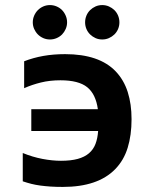

<svg xmlns="http://www.w3.org/2000/svg" viewBox="-20 -718 590 749"><path d="M361.8 -292Q353.5 -351.1 320.1 -377.9Q286.6 -404.8 215.8 -404.8Q174.3 -404.8 139.6 -396.2Q105 -387.7 74.2 -374V-479Q109.4 -492.7 148.9 -499.8Q188.5 -506.8 233.9 -506.8Q300.3 -506.8 349.9 -490Q399.4 -473.1 431.4 -439.5Q463.4 -405.8 478.3 -358.9Q493.2 -312 493.2 -252.9Q493.2 -190.4 478 -141.4Q462.9 -92.3 429.2 -57.9Q395.5 -23.4 344.5 -6.1Q293.5 11.2 225.1 11.2Q198.7 11.2 177.2 9.8Q155.8 8.3 137.5 5.9Q119.1 3.4 102.5 -0.7Q85.9 -4.9 68.8 -10.7V-121.1Q106.9 -105.5 145.5 -98.1Q184.1 -90.8 217.8 -90.8Q256.3 -90.8 283.2 -98.1Q310.1 -105.5 327.1 -120.1Q344.2 -134.8 352.5 -156.5Q360.8 -178.2 362.8 -207H102.1V-292ZM241.7 -630.9Q241.7 -617.2 236.3 -605Q231 -592.8 222.2 -583.7Q213.4 -574.7 200.9 -569.3Q188.5 -564 174.8 -564Q161.1 -564 148.9 -569.3Q136.7 -574.7 127.7 -583.7Q118.7 -592.8 113.3 -605Q107.9 -617.2 107.9 -630.9Q107.9 -644.5 113.3 -657Q118.7 -669.4 127.7 -678.5Q136.7 -687.5 148.9 -692.9Q161.1 -698.2 174.8 -698.2Q188.5 -698.2 200.9 -692.9Q213.4 -687.5 222.2 -678.5Q231 -669.4 236.3 -657Q241.7 -644.5 241.7 -630.9ZM445.8 -630.9Q445.8 -617.2 440.7 -605Q435.5 -592.8 426.3 -583.7Q417 -574.7 404.8 -569.3Q392.6 -564 378.9 -564Q364.7 -564 352.8 -569.3Q340.8 -574.7 331.5 -583.7Q322.3 -592.8 317.1 -605Q312 -617.2 312 -630.9Q312 -644.5 317.1 -657Q322.3 -669.4 331.5 -678.5Q340.8 -687.5 352.8 -692.9Q364.7 -698.2 378.9 -698.2Q392.6 -698.2 404.8 -692.9Q417 -687.5 426.3 -678.5Q435.5 -669.4 440.7 -657Q445.8 -644.5 445.8 -630.9ZM2 -496.1Z"/></svg>

Font: Code New Roman
Style: Bold
Weight: 700
Monospace: yes
Designer: Sam Radian
Foundry: Code New Roman
Version: Version 1.508 October 19, 2014